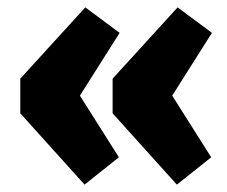

<svg xmlns="http://www.w3.org/2000/svg" viewBox="-20 -529 614 520"><path d="M209 -29 35 -222V-316L211 -509L304 -440L173 -233V-307L302 -103ZM459 -29 285 -222V-316L461 -509L554 -440L423 -233V-307L552 -103Z"/></svg>

Font: Bitter Thin Black
Style: Regular
Weight: 900
Version: Version 3.020